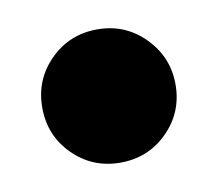

<svg xmlns="http://www.w3.org/2000/svg" viewBox="-39 -242 339 298"><g transform="rotate(-10 130.0 -93.0)"><path d="M235 -93Q235 -49 204.5 -18.5Q174 12 130 12Q86 12 55.5 -18.5Q25 -49 25 -93Q25 -137 55.5 -167.5Q86 -198 130 -198Q174 -198 204.5 -167Q235 -136 235 -93Z"/></g></svg>

Font: Arapey Black
Style: Regular
Weight: 900
Designer: Eduardo Rodriguez Tunni
Foundry: Eduardo Rodriguez Tunni
Version: Version 4.000